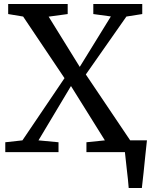

<svg xmlns="http://www.w3.org/2000/svg" viewBox="-20 -763 757 963"><path d="M92.5 -59 303.5 -371 96 -680 21 -692.5V-743H319.5V-692.5L224 -679.5L380 -427.5L536 -680.5L448 -692.5V-743H693.5V-692.5L614 -680L410.5 -389.5L633 -59H717Q713 -25.5 708.8 17.8Q704.5 61 700 104Q695.5 147 691.5 180H625.5Q622.5 139.5 616.2 88.5Q610 37.5 606.5 0H413.5V-49.5L506 -59L336 -331.5L173 -59L273.5 -49.5V0H6.5V-49.5Z"/></svg>

Font: Merriweather
Style: Regular
Weight: 400
Designer: Eben Sorkin
Foundry: Eben Sorkin
Version: Version 2.100; ttfautohint (v1.7.19-72a1) -l 8 -r 50 -G 200 